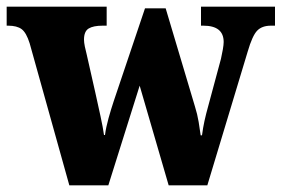

<svg xmlns="http://www.w3.org/2000/svg" viewBox="-25 -556 845 576"><path d="M64 -426Q54 -458 40 -468.5Q26 -479 -1 -479H-5V-536H295V-479H283Q255 -479 241 -470.5Q227 -462 227 -437Q227 -429 229.5 -416.5Q232 -404 235 -393L261 -278Q269 -242 276.5 -207.5Q284 -173 287 -151H290Q293 -174 300.5 -201Q308 -228 316 -252L410 -531H472L560 -236Q567 -214 571 -190Q575 -166 577 -150H581Q584 -173 588.5 -193.5Q593 -214 600 -239L638 -380Q641 -393 643.5 -407.5Q646 -422 646 -430Q646 -479 585 -479H578V-536H800V-479H788Q761 -479 746.5 -464Q732 -449 718 -401L597 0H481L394 -299L300 0H183Z"/></svg>

Font: Noto Serif Armenian SemiCondensed ExtraBold
Style: Regular
Weight: 800
Width: 4
Designer: Monotype Design Team
Foundry: Monotype Imaging Inc.
Version: Version 2.008; ttfautohint (v1.8.4.7-5d5b)